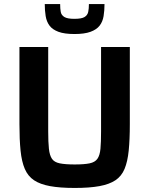

<svg xmlns="http://www.w3.org/2000/svg" viewBox="-20 -920 738 948"><path d="M349 8Q276 8 227 -1Q178 -10 148 -30Q118 -50 102.5 -86Q87 -122 81.5 -176.5Q76 -231 76 -307V-688H218V-271Q218 -218 221.5 -185.5Q225 -153 236.5 -136Q248 -119 275 -113.5Q302 -108 349 -108Q396 -108 422.5 -113.5Q449 -119 461 -136Q473 -153 476 -185.5Q479 -218 479 -271V-688H621V-307Q621 -231 615.5 -176.5Q610 -122 595 -86Q580 -50 550 -30Q520 -10 471 -1Q422 8 349 8ZM348 -752Q298 -752 268.5 -763Q239 -774 224.5 -793.5Q210 -813 205.5 -840.5Q201 -868 201 -900H277Q277 -877 280 -861Q283 -845 298 -836Q313 -827 347 -827Q383 -827 397.5 -836Q412 -845 415.5 -861Q419 -877 419 -900H496Q496 -868 491.5 -840.5Q487 -813 472 -793.5Q457 -774 427 -763Q397 -752 348 -752Z"/></svg>

Font: Saira Thin SemiBold
Style: Regular
Weight: 600
Version: Version 1.101